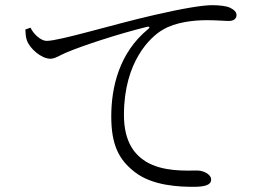

<svg xmlns="http://www.w3.org/2000/svg" viewBox="-20 -725 1040 742"><path d="M98 -618C110 -592 139 -567 160 -567C211 -567 414 -630 576 -667C693 -694 765 -705 800 -705C825 -705 854 -702 867 -696C888 -686 894 -677 894 -666C894 -654 884 -644 865 -644C847 -644 818 -647 779 -647C730 -647 659 -640 609 -610C562 -583 459 -488 459 -281C459 -174 502 -127 543 -101C610 -60 700 -66 743 -66C765 -66 796 -52 796 -31C796 -11 774 -3 729 -3C676 -3 570 -6 501 -60C440 -107 410 -164 410 -275C410 -387 440 -521 553 -613C560 -618 559 -624 547 -621C437 -594 294 -547 234 -521C214 -513 194 -498 175 -498C140 -498 95 -537 84 -569C79 -582 79 -596 78 -611Z"/></svg>

Font: Noto Serif JP Light
Style: Regular
Weight: 300
Designer: Ryoko NISHIZUKA 西塚涼子 (kana & ideographs); Frank Grießhammer (Latin, Greek & Cyrillic); Wenlong ZHANG 张文龙 (bopomofo); San
Foundry: Adobe
Version: Version 2.001;hotconv 1.1.0;makeotfexe 2.6.0